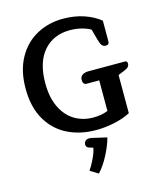

<svg xmlns="http://www.w3.org/2000/svg" viewBox="-140 -812 1015 1195"><g transform="rotate(-15 367.5 -214.5)"><path d="M43 -349Q43 -464 88.5 -545.5Q134 -627 210.5 -668Q287 -709 379 -709Q454 -709 515 -688Q576 -667 617 -633V-500Q617 -478 595 -478Q579 -478 570 -489.5Q561 -501 554 -528L535 -597Q514 -610 479 -619.5Q444 -629 402 -629Q296 -629 233 -556.5Q170 -484 170 -349Q170 -258 200.5 -194.5Q231 -131 284 -98.5Q337 -66 405 -66Q459 -66 499 -83V-280H418Q406 -280 400 -288Q394 -296 394 -310Q394 -331 409 -341.5Q424 -352 449 -352H684Q699 -352 699 -335Q699 -322 691 -313.5Q683 -305 663 -297L624 -281V-35Q578 -11 518.5 1.5Q459 14 401 14Q301 14 220 -25.5Q139 -65 91 -146.5Q43 -228 43 -349ZM295 248Q315 219 333.5 179Q352 139 355 115L328 107Q311 100 311 85Q311 69 320.5 60.5Q330 52 347 52Q351 52 361 54L456 76Q444 123 414 181.5Q384 240 347 280Z"/></g></svg>

Font: Maitree Semibold
Style: Regular
Weight: 600
Designer: CadsonDemak Team
Foundry: CadsonDemak
Version: Version 1.000